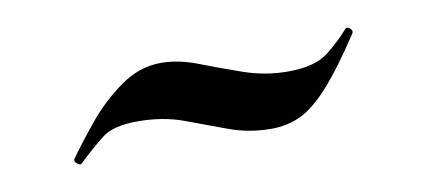

<svg xmlns="http://www.w3.org/2000/svg" viewBox="-29 -307 501 226"><g transform="rotate(-10 221.5 -194.0)"><path d="M314 -207Q346 -207 362 -219.5Q378 -232 389 -245Q391 -247 394.5 -244Q398 -241 396 -238Q371 -200 352.5 -179.5Q334 -159 318 -151.5Q302 -144 283 -144Q256 -144 232 -153Q208 -162 183.5 -171Q159 -180 129 -180Q100 -180 86.5 -169.5Q73 -159 55 -142Q54 -141 50.5 -143.5Q47 -146 48 -149Q60 -166 78 -188Q96 -210 119 -226.5Q142 -243 168 -243Q189 -243 212 -234Q235 -225 261 -216Q287 -207 314 -207Z"/></g></svg>

Font: Cormorant Light SemiBold
Style: Regular
Weight: 600
Version: Version 4.000